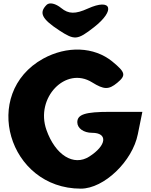

<svg xmlns="http://www.w3.org/2000/svg" viewBox="-20 -1175 898 1145"><path d="M237 -825C-136 -618 29 -50 462 -50C600 -50 770 -213 802 -375L829 -508H635C489 -508 441 -493 441 -446C441 -410 479 -383 529 -383C625 -383 616 -307 512 -241C419 -182 310 -250 257 -400C189 -592 372 -782 529 -684C600 -640 628 -639 679 -681C733 -726 729 -743 650 -808C541 -897 379 -903 237 -825ZM258 -1146C211 -1099 229 -1062 333 -994C425 -934 441 -935 541 -1013C670 -1114 646 -1188 504 -1124C429 -1090 389 -1091 345 -1127C312 -1154 275 -1163 258 -1146Z"/></svg>

Font: Hussar Skorodowane
Style: Bold
Weight: 700
Foundry: Cannot Into Space Fonts
Version: Version 0.892